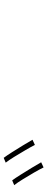

<svg xmlns="http://www.w3.org/2000/svg" viewBox="372 -1240 256 1040"><g transform="rotate(-90 500.0 -720.0)"><path d="M43 -782Q55 -766 73.5 -736.5Q92 -707 111 -676Q130 -645 141 -625L113 -612Q103 -633 85 -664Q67 -695 48.5 -725Q30 -755 17 -771ZM165 -828Q177 -812 195.5 -783Q214 -754 232.5 -723.5Q251 -693 263 -672L235 -659Q224 -681 206 -711.5Q188 -742 170 -771.5Q152 -801 139 -817Z"/></g></svg>

Font: Noto Sans TC Thin
Style: Regular
Weight: 100
Designer: Ryoko NISHIZUKA 西塚涼子 (kana, bopomofo & ideographs); Paul D. Hunt (Latin, Greek & Cyrillic); Sandoll Communications 산돌커뮤니
Foundry: Adobe
Version: Version 2.004-H2;hotconv 1.0.118;makeotfexe 2.5.65603